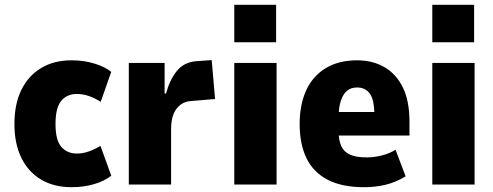

<svg xmlns="http://www.w3.org/2000/svg" viewBox="-20 -768 2051 799"><path d="M278 11Q204 11 150.5 -21Q97 -53 68.5 -112Q40 -171 40 -252Q40 -334 68.5 -393Q97 -452 150.5 -484.5Q204 -517 278 -517Q329 -517 373 -503.5Q417 -490 443 -469L399 -344Q376 -359 351 -368Q326 -377 299 -377Q259 -377 235 -348.5Q211 -320 211 -252Q211 -184 235.5 -156.5Q260 -129 300 -129Q326 -129 351.5 -138.5Q377 -148 398 -161L443 -37Q416 -15 372.5 -2Q329 11 278 11Z M516 0V-506H665V-379H671Q686 -435 715 -471.5Q744 -508 793 -513L861 -518L875 -356L769 -347Q735 -343 713.5 -314Q692 -285 692 -230V0Z M955 -592V-748H1129V-592ZM955 0V-506H1131V0Z M1495 11Q1403 11 1343.5 -20Q1284 -51 1255.5 -109.5Q1227 -168 1227 -252Q1227 -331 1253.5 -390.5Q1280 -450 1334 -483.5Q1388 -517 1466 -517Q1531 -517 1580 -488.5Q1629 -460 1656.5 -404Q1684 -348 1684 -261V-204H1368V-302H1548L1538 -286Q1538 -353 1519 -378.5Q1500 -404 1466 -404Q1441 -404 1424.5 -390.5Q1408 -377 1398.5 -349Q1389 -321 1389 -276V-223Q1389 -185 1400 -160.5Q1411 -136 1436.5 -124.5Q1462 -113 1507 -113Q1538 -113 1570.5 -121.5Q1603 -130 1626 -145L1668 -34Q1624 -8 1582 1.5Q1540 11 1495 11Z M1779 -592V-748H1953V-592ZM1779 0V-506H1955V0Z"/></svg>

Font: Nunito Sans 7pt Condensed Black
Style: Regular
Weight: 900
Width: 3
Designer: Vernon Adams
Foundry: Vernon Adams
Version: Version 3.101;gftools[0.9.27]